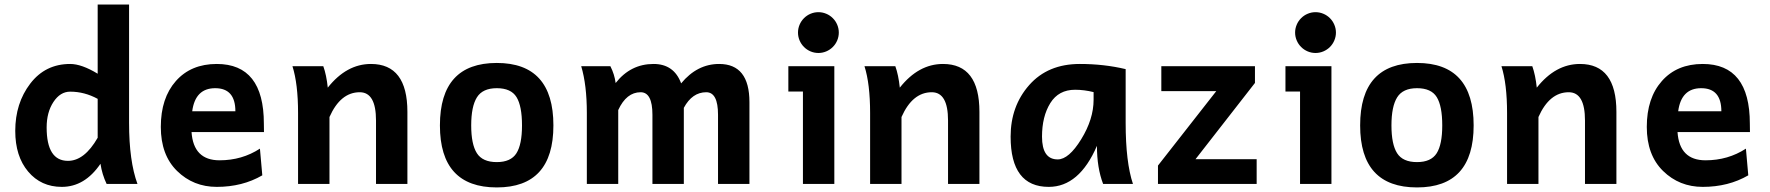

<svg xmlns="http://www.w3.org/2000/svg" viewBox="-20 -801 7706 836"><path d="M275.9 -100.6Q347.7 -100.6 405.3 -201.2V-370.6Q347.7 -401.9 285.6 -401.9Q242.2 -401.9 212.6 -356.9Q183.1 -312 183.1 -246.1Q183.1 -100.6 275.9 -100.6ZM249 12.7Q158.7 12.7 102.5 -54Q46.4 -120.6 46.4 -231Q46.4 -351.6 111.8 -437Q177.2 -522.5 285.6 -522.5Q335.4 -522.5 405.3 -480V-781.2H542V-266.1Q542 -99.1 578.6 0H444.3Q424.3 -42 417.5 -87.9Q349.1 12.7 249 12.7Z M923.8 12.7Q821.8 12.7 751 -56.6Q680.2 -126 680.2 -248.5Q680.2 -374 745.8 -448.2Q811.5 -522.5 923.8 -522.5Q1128.9 -522.5 1128.9 -262.7L1129.4 -226.1H814Q822.3 -103 936 -103Q1033.7 -103 1111.8 -153.8L1122.1 -37.6Q1035.6 12.7 923.8 12.7ZM1004.9 -316.4Q1004.9 -417 917 -417Q830.1 -417 816.9 -316.4Z M1753.9 0H1617.2V-276.4Q1617.2 -399.4 1546.4 -399.4Q1462.4 -399.4 1414.6 -291.5V0H1277.8V-309.1Q1277.8 -435.5 1253.4 -512.7H1387.7Q1401.4 -474.6 1407.2 -419.4Q1488.8 -522.5 1595.2 -522.5Q1753.9 -522.5 1753.9 -314Z M2143.1 15.1Q1895.5 15.1 1895.5 -254.9Q1895.5 -526.9 2143.1 -526.9Q2389.6 -526.9 2389.6 -254.9Q2389.6 15.1 2143.1 15.1ZM2143.1 -95.2Q2204.1 -95.2 2228.5 -133.5Q2252.9 -171.9 2252.9 -254.9Q2252.9 -339.4 2229 -378.2Q2205.1 -417 2143.1 -417Q2081.5 -417 2056.6 -377.2Q2031.7 -337.4 2031.7 -254.9Q2031.7 -172.9 2056.4 -134Q2081.1 -95.2 2143.1 -95.2Z M3243.2 0H3106.4V-301.3Q3106.4 -399.4 3055.2 -399.4Q2994.1 -399.4 2957.5 -331.5V0H2820.8V-301.3Q2820.8 -399.4 2769.5 -399.4Q2707.5 -399.4 2671.9 -321.8V0H2535.2V-309.1Q2535.2 -430.7 2510.7 -512.7H2637.7Q2655.8 -477.1 2660.6 -439.5Q2725.6 -522.5 2825.7 -522.5Q2914.6 -522.5 2945.8 -438Q3015.6 -522.5 3111.3 -522.5Q3243.2 -522.5 3243.2 -356Z M3543.5 -570.3Q3525.9 -570.3 3509.5 -577.1Q3493.2 -584 3480.7 -596.4Q3468.3 -608.9 3461.4 -625.2Q3454.6 -641.6 3454.6 -659.2Q3454.6 -676.8 3461.4 -693.1Q3468.3 -709.5 3480.7 -721.9Q3493.2 -734.4 3509.5 -741.2Q3525.9 -748 3543.5 -748Q3561 -748 3577.4 -741.2Q3593.8 -734.4 3606.2 -721.9Q3618.7 -709.5 3625.5 -693.1Q3632.3 -676.8 3632.3 -659.2Q3632.3 -641.6 3625.5 -625.2Q3618.7 -608.9 3606.2 -596.4Q3593.8 -584 3577.4 -577.1Q3561 -570.3 3543.5 -570.3ZM3612.8 0H3476.1V-402.3H3412.6V-512.7H3612.8Z M4244.6 0H4107.9V-276.4Q4107.9 -399.4 4037.1 -399.4Q3953.1 -399.4 3905.3 -291.5V0H3768.6V-309.1Q3768.6 -435.5 3744.1 -512.7H3878.4Q3892.1 -474.6 3897.9 -419.4Q3979.5 -522.5 4085.9 -522.5Q4244.6 -522.5 4244.6 -314Z M4585.4 -106.9Q4633.8 -106.9 4687.7 -194.6Q4741.7 -282.2 4741.7 -366.7V-399.9Q4700.7 -410.2 4661.1 -410.2Q4589.4 -410.2 4553.2 -352.1Q4517.1 -293.9 4517.1 -206.1Q4517.1 -106.9 4585.4 -106.9ZM4546.4 12.7Q4380.4 12.7 4380.4 -206.1Q4380.4 -338.9 4461.4 -430.7Q4542.5 -522.5 4681.6 -522.5Q4787.1 -522.5 4881.3 -500V-266.1Q4881.3 -94.7 4913.1 0H4783.2Q4756.3 -69.8 4756.3 -166Q4679.2 12.7 4546.4 12.7Z M5451.7 0H5022V-80.1L5275.9 -404.3H5036.6V-512.7H5444.3V-439.9L5185.5 -107.9H5451.7Z M5708 -570.3Q5690.4 -570.3 5674.1 -577.1Q5657.7 -584 5645.3 -596.4Q5632.8 -608.9 5626 -625.2Q5619.1 -641.6 5619.1 -659.2Q5619.1 -676.8 5626 -693.1Q5632.8 -709.5 5645.3 -721.9Q5657.7 -734.4 5674.1 -741.2Q5690.4 -748 5708 -748Q5725.6 -748 5741.9 -741.2Q5758.3 -734.4 5770.8 -721.9Q5783.2 -709.5 5790 -693.1Q5796.9 -676.8 5796.9 -659.2Q5796.9 -641.6 5790 -625.2Q5783.2 -608.9 5770.8 -596.4Q5758.3 -584 5741.9 -577.1Q5725.6 -570.3 5708 -570.3ZM5777.3 0H5640.6V-402.3H5577.1V-512.7H5777.3Z M6149.9 15.1Q5902.3 15.1 5902.3 -254.9Q5902.3 -526.9 6149.9 -526.9Q6396.5 -526.9 6396.5 -254.9Q6396.5 15.1 6149.9 15.1ZM6149.9 -95.2Q6210.9 -95.2 6235.4 -133.5Q6259.8 -171.9 6259.8 -254.9Q6259.8 -339.4 6235.8 -378.2Q6211.9 -417 6149.9 -417Q6088.4 -417 6063.5 -377.2Q6038.6 -337.4 6038.6 -254.9Q6038.6 -172.9 6063.2 -134Q6087.9 -95.2 6149.9 -95.2Z M7018.1 0H6881.3V-276.4Q6881.3 -399.4 6810.5 -399.4Q6726.6 -399.4 6678.7 -291.5V0H6542V-309.1Q6542 -435.5 6517.6 -512.7H6651.9Q6665.5 -474.6 6671.4 -419.4Q6752.9 -522.5 6859.4 -522.5Q7018.1 -522.5 7018.1 -314Z M7394 12.7Q7292 12.7 7221.2 -56.6Q7150.4 -126 7150.4 -248.5Q7150.4 -374 7216.1 -448.2Q7281.7 -522.5 7394 -522.5Q7599.1 -522.5 7599.1 -262.7L7599.6 -226.1H7284.2Q7292.5 -103 7406.2 -103Q7503.9 -103 7582 -153.8L7592.3 -37.6Q7505.9 12.7 7394 12.7ZM7475.1 -316.4Q7475.1 -417 7387.2 -417Q7300.3 -417 7287.1 -316.4Z"/></svg>

Font: Cadman
Style: Bold
Weight: 700
Designer: Paul James MIller
Foundry: High-Logic / Made with FontCreator
Version: Version 2.114;March 28, 2021;FontCreator 13.0.0.2683 64-bit